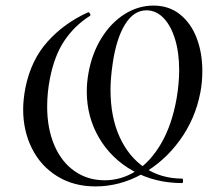

<svg xmlns="http://www.w3.org/2000/svg" viewBox="-20 -656 757 688"><path d="M63 -264Q63 -299 71 -341Q91 -441 151 -507.5Q211 -574 296 -612Q299 -613 302.5 -607Q306 -601 302 -599Q247 -564 211 -510.5Q175 -457 159 -375Q149 -325 149 -274Q149 -196 174.5 -136Q200 -76 247 -43Q294 -10 355 -10Q415 -10 467 -43Q519 -76 557.5 -142Q596 -208 613 -304Q622 -358 622 -405Q622 -468 607 -516.5Q592 -565 565.5 -592Q539 -619 505 -619Q459 -619 428 -568.5Q397 -518 384 -430Q376 -376 376 -334Q376 -237 408.5 -165.5Q441 -94 499 -55Q557 -16 633 -16Q636 -16 636 -8Q636 0 633 0Q535 0 457 -43.5Q379 -87 335 -162Q291 -237 291 -328Q291 -361 297 -394Q309 -463 343 -518.5Q377 -574 426 -605Q475 -636 530 -636Q586 -636 625.5 -604Q665 -572 685 -519Q705 -466 705 -402Q705 -361 698 -325Q680 -230 624 -153Q568 -76 488.5 -32Q409 12 322 12Q244 12 185 -24.5Q126 -61 94.5 -124Q63 -187 63 -264Z"/></svg>

Font: Cormorant Infant Medium
Style: Italic
Weight: 500
Italic angle: -10°
Designer: Christian Thalmann (Catharsis Fonts)
Foundry: Catharsis Fonts
Version: Version 4.000